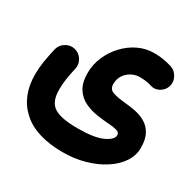

<svg xmlns="http://www.w3.org/2000/svg" viewBox="-153 -568 1016 1009"><g transform="rotate(30 355.0 -64.0)"><path d="M18.1 -0.5Q18.1 -39.6 24.2 -78.1Q30.3 -116.7 41.5 -165.5Q48.8 -194.8 75.2 -211.2Q101.6 -227.5 130.9 -220.7Q160.2 -213.9 176.8 -187.5Q193.4 -161.1 186.5 -131.3Q177.2 -92.8 172.4 -59.8Q167.5 -26.9 167.5 5.4Q167.5 79.1 209 106.4Q250.5 133.8 352.5 133.8Q454.6 133.8 503.4 110.8Q552.2 87.9 552.2 61Q552.2 43.9 532 38.3Q511.7 32.7 480.5 30.8Q448.2 28.8 409.2 22.9Q370.1 17.1 334.5 0.2Q298.8 -16.6 276.1 -51.3Q253.4 -85.9 253.4 -145.5Q253.4 -196.3 273.7 -243.7Q293.9 -291 328.9 -328.6Q363.8 -366.2 408.9 -388.2Q454.1 -410.2 503.9 -410.2Q535.6 -410.2 560.3 -406.2Q585 -402.3 613.3 -393.6Q641.1 -384.8 656 -357.2Q670.9 -329.6 662.6 -301.8Q654.3 -273.9 628.2 -258.8Q602.1 -243.7 574.7 -252.9Q559.1 -258.3 539.8 -260.7Q520.5 -263.2 504.9 -263.2Q461.9 -263.2 430.7 -234.6Q399.4 -206.1 399.4 -161.1Q399.4 -129.4 429.4 -120.1Q459.5 -110.8 502 -106.9Q533.2 -104.5 566.4 -97.9Q599.6 -91.3 628.4 -75Q657.2 -58.6 675 -27.1Q692.9 4.4 692.9 56.6Q692.9 103.5 665.5 144.3Q638.2 185.1 590.3 215.8Q542.5 246.6 480.2 264.2Q418 281.7 348.6 281.7Q185.5 281.7 101.8 206.3Q18.1 130.9 18.1 -0.5Z"/></g></svg>

Font: Mikhak-DS1-FD ExtraBold
Style: Regular
Weight: 800
Designer: Amin Abedi
Version: Version 3.2